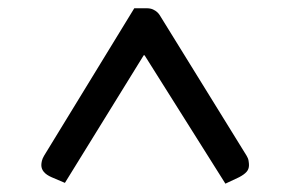

<svg xmlns="http://www.w3.org/2000/svg" viewBox="-20 -520 719 465"><path d="M577.1 -143.1Q581.1 -136.7 582 -130.6Q583 -124.5 583 -120.1Q583 -110.4 577.1 -103.8Q571.3 -97.2 559.1 -90.8L525.9 -75.2L330.1 -386.2H328.1L137.2 -77.1L105 -90.8Q80.1 -101.6 80.1 -120.1Q80.1 -124.5 81.5 -130.6Q83 -136.7 86.9 -143.1L305.2 -500H335Q344.2 -500 350.6 -497.1Q356.9 -494.1 360.8 -490.5Q364.7 -486.8 366.9 -483.2Q369.1 -479.5 370.1 -478Z"/></svg>

Font: Artifika
Style: Medium
Weight: 500
Designer: Yulya Zhdanova | Cyreal.org
Foundry: Yulya Zhdanova | Cyreal
Version: Version 1.000